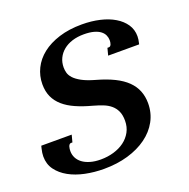

<svg xmlns="http://www.w3.org/2000/svg" viewBox="-130 -852 971 987"><g transform="rotate(-20 355.5 -358.5)"><path d="M275.9 -40.5Q313 -40.5 346.4 -50.3Q379.9 -60.1 405 -78.6Q430.2 -97.2 445.1 -124.3Q460 -151.4 460 -186Q460 -217.3 450.2 -238.3Q440.4 -259.3 423.3 -273.7Q406.2 -288.1 382.3 -297.4Q358.4 -306.6 330.1 -314.5Q280.8 -327.6 242.7 -344.5Q204.6 -361.3 178.2 -384.3Q151.9 -407.2 138.2 -437Q124.5 -466.8 124.5 -506.3Q124.5 -551.8 144.3 -592Q164.1 -632.3 201.9 -662.1Q239.7 -691.9 294.7 -709.2Q349.6 -726.6 419.9 -726.6Q472.2 -726.6 517.6 -716.1Q563 -705.6 596.4 -685.5Q629.9 -665.5 649.2 -637Q668.5 -608.4 668.5 -571.8Q668.5 -554.7 663.1 -533.2L662.1 -529.3H492.7L502.9 -568.4H510.7Q515.6 -568.4 518.8 -571.5Q522 -574.7 523.9 -579.6Q525.9 -584.5 526.6 -590.3Q527.3 -596.2 527.3 -601.6Q527.3 -615.7 521.2 -629.2Q515.1 -642.6 501.7 -652.8Q488.3 -663.1 466.1 -669.2Q443.8 -675.3 411.6 -675.3Q377 -675.3 348.4 -666.3Q319.8 -657.2 299.6 -640.6Q279.3 -624 268.1 -601.1Q256.8 -578.1 256.8 -549.8Q256.8 -536.1 260.7 -521Q264.6 -505.9 278.3 -490.7Q292 -475.6 318.8 -460.9Q345.7 -446.3 391.1 -433.6Q446.8 -418 486.6 -398.2Q526.4 -378.4 552 -353.3Q577.6 -328.1 589.8 -297.4Q602.1 -266.6 602.1 -229.5Q602.1 -176.3 577.9 -132.1Q553.7 -87.9 510 -56.2Q466.3 -24.4 406.2 -6.8Q346.2 10.7 274.4 10.7Q221.7 10.7 172.4 0.5Q123 -9.8 85.2 -30.8Q47.4 -51.8 24.7 -82.8Q2 -113.8 2 -155.8Q2 -174.8 7.8 -197.8L11.2 -211.9H177.7L167.5 -172.9H159.7Q154.3 -172.9 150.9 -168.9Q147.5 -165 145.5 -159.2Q143.6 -153.3 142.8 -146.5Q142.1 -139.6 142.1 -134.3Q142.1 -114.7 150.6 -97.7Q159.2 -80.6 176 -67.9Q192.9 -55.2 217.8 -47.9Q242.7 -40.5 275.9 -40.5Z"/></g></svg>

Font: Arian AMU Serif
Style: Bold Italic
Weight: 700
Italic angle: -15°
Designer: Ruben Hakobyan (Tarumian)
Foundry: Ruben Hakobyan (Tarumian)
Version: Version 1.002